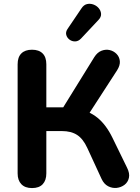

<svg xmlns="http://www.w3.org/2000/svg" viewBox="-20 -973 731 1002"><path d="M147 8.5Q110.8 8.5 91.4 -11.8Q72 -32 72 -68.2V-637.5Q72 -674.8 91.4 -694.1Q110.8 -713.5 147 -713.5Q183.2 -713.5 202.5 -694.1Q221.8 -674.8 221.8 -637.5V-412.8H324.5L299 -395.2L472.2 -675Q488 -699.8 509.5 -708.1Q531 -716.5 552 -711.8Q573 -707 588.1 -691.8Q603.2 -676.5 605.4 -654.2Q607.5 -632 591 -606L435 -365.2L375.8 -407Q442.8 -395.8 488.4 -358.8Q534 -321.8 567 -253.8L643 -98Q658 -68.2 652.8 -45Q647.5 -21.8 629.5 -8.2Q611.5 5.2 588.6 7.6Q565.8 10 544.2 -1.1Q522.8 -12.2 510.2 -39L435.5 -201Q413.5 -248.8 382.2 -268.9Q351 -289 303.2 -289H221.8V-68.2Q221.8 -32 203 -11.8Q184.2 8.5 147 8.5ZM402.8 -771.8Q388.8 -757.2 372.2 -756.9Q355.8 -756.5 342.8 -766.2Q329.8 -776 325.8 -790.8Q321.8 -805.5 332 -821.2L405 -929.2Q417.2 -948 434.5 -951.8Q451.8 -955.5 468.4 -949.1Q485 -942.8 495.8 -929.6Q506.5 -916.5 507.5 -900.4Q508.5 -884.2 493.8 -868.8Z"/></svg>

Font: Nunito ExtraLight
Style: Regular
Weight: 200
Designer: Vernon Adams
Foundry: Vernon Adams
Version: Version 3.602;April 4, 2023;FontCreator 14.0.0.2856 64-bit